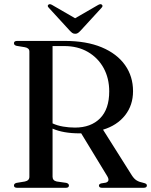

<svg xmlns="http://www.w3.org/2000/svg" viewBox="-20 -895 720 915"><path d="M614 -460.5Q614 -393.5 575.8 -345.2Q537.5 -297 471 -277L608.5 -59Q619.5 -42 631.8 -34.8Q644 -27.5 662 -24Q673 -21.5 676.5 -18.5Q680 -15.5 680 -11Q680 0 664 0H466.5Q451.5 0 451.5 -11Q451.5 -17.5 462 -21L484 -24.5Q506 -31 490.5 -56.5L367 -259.5Q363 -259.5 359 -259.5Q282 -259.5 230.5 -282V-52.5Q230.5 -34.5 250.5 -30L296 -23.5Q308.5 -20 308.5 -11Q308.5 0 293.5 0H62Q46.5 0 46.5 -11Q46.5 -20.5 59 -23.5L98.5 -30Q120 -34.5 120 -52.5V-649.5Q120 -666 98.5 -670L59 -676.5Q46.5 -679.5 46.5 -689Q46.5 -700 62 -700H288Q392 -700 464.8 -669.5Q537.5 -639 575.8 -585Q614 -531 614 -460.5ZM230.5 -675.5V-307Q253 -296.5 280.8 -291.8Q308.5 -287 337.5 -287Q413 -287 456.8 -331Q500.5 -375 500.5 -459.5Q500.5 -522 473.8 -570.8Q447 -619.5 398.8 -647.5Q350.5 -675.5 286 -675.5ZM365 -750Q358 -742.5 352.2 -738.2Q346.5 -734 338.5 -734Q330 -734 324.2 -738.2Q318.5 -742.5 311.5 -750L212.5 -858Q203.5 -867 211 -873Q217.5 -878 229 -871L338 -808L447 -871Q459 -878 465 -873Q472.5 -867 464 -858Z"/></svg>

Font: Fraunces 72pt S000
Style: Regular
Weight: 400
Version: Version 1.000; ttfautohint (v1.8.3)